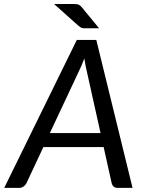

<svg xmlns="http://www.w3.org/2000/svg" viewBox="-52 -910 690 930"><path d="M590 0H518Q505.5 0 498.5 -6.2Q491.5 -12.5 489 -22.5L450 -197.5H158L76 -22.5Q71.5 -13.5 62.2 -6.8Q53 0 41.5 0H-31.5L320 -716.5H414.5ZM189.5 -265.5H435L369 -562Q366 -575 362.5 -591.5Q359 -608 356.5 -627Q349.5 -608 342.2 -591.2Q335 -574.5 328.5 -561.5ZM307 -890.5Q322.5 -890.5 329.5 -887.2Q336.5 -884 344.5 -874.5L428 -773H356Q346 -773 340.5 -776.2Q335 -779.5 327.5 -785.5L210 -890.5Z"/></svg>

Font: Lato TR
Style: Italic
Weight: 400
Italic angle: -12°
Designer: Lukasz Dziedzic
Foundry: tyPoland Lukasz Dziedzic
Version: Version 1.104 2013